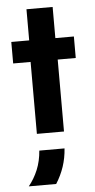

<svg xmlns="http://www.w3.org/2000/svg" viewBox="-55 -590 423 853"><g transform="rotate(-5 156.0 -163.5)"><path d="M94.4 0V-320.8H16.7V-416.7H96.5V-555.6H213.2V-416.7H295.8V-320.8H215.3V0ZM38.2 229.2Q63.2 198.6 79.2 160.1Q95.1 121.5 98.6 75H211.1Q208.3 117.4 195.5 155.9Q182.6 194.4 160.4 229.2Z"/></g></svg>

Font: co2trust
Style: Bold
Weight: 700
Designer: Kristian Moeller
Foundry: Dicotype
Version: Version 1.000